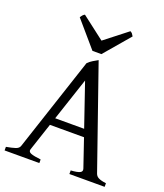

<svg xmlns="http://www.w3.org/2000/svg" viewBox="-153 -954 902 1055"><g transform="rotate(20 297.5 -426.0)"><path d="M370.1 -261.2 284.2 -512.2 200.7 -261.2ZM186 -217.3 131.8 -54.2Q127 -39.1 145 -32.2Q163.1 -25.4 203.1 -21V0H0V-21Q33.2 -26.9 52.7 -33.2Q72.3 -39.6 77.1 -54.2L258.8 -604Q270 -616.2 286.6 -626.2Q303.2 -636.2 315.9 -643.1L521 -54.2Q523.4 -47.4 527.8 -42Q532.2 -36.6 539.6 -32.7Q546.9 -28.8 558.1 -25.9Q569.3 -22.9 585 -21V0H378.9V-21Q417 -23.4 431.6 -30.8Q446.3 -38.1 440.9 -54.2L385.3 -217.3ZM318.8 -679.2H266.6L137.7 -829.1Q141.1 -834 143.6 -837.4Q146 -840.8 148.2 -843.3Q150.4 -845.7 153.1 -847.7Q155.8 -849.6 159.7 -852.1L293.9 -749L425.8 -852.1Q434.1 -847.7 437.5 -843.3Q440.9 -838.9 446.8 -829.1Z"/></g></svg>

Font: Gentium Kaktovik
Style: Regular
Weight: 400
Designer: J. Victor Gaultney and Annie Olsen
Foundry: SIL International
Version: Version 1.102; 2013; Maintenance release